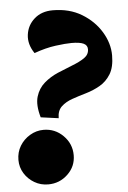

<svg xmlns="http://www.w3.org/2000/svg" viewBox="-51 -720 512 767"><g transform="rotate(-5 205.0 -336.5)"><path d="M175.8 -250 104.5 -259.8Q89.8 -310.5 99.6 -343.3Q109.4 -376 133.8 -397Q158.2 -418 189 -431.2Q219.7 -444.3 249 -455.6Q278.3 -466.8 297.4 -480Q316.4 -493.2 316.4 -514.6Q316.4 -530.3 301.3 -537.6Q286.1 -544.9 252.9 -544.9Q229.5 -544.9 189 -539.6Q148.4 -534.2 102.5 -517.6Q77.1 -554.7 82 -592.8Q86.9 -630.9 115.7 -656.2Q144.5 -681.6 189.5 -681.6Q255.9 -681.6 305.2 -651.9Q354.5 -622.1 382.3 -576.2Q410.2 -530.3 410.2 -481.4Q410.2 -434.6 393.1 -406.7Q376 -378.9 349.6 -363.8Q323.2 -348.6 293 -339.8Q262.7 -331.1 236.3 -321.8Q210 -312.5 192.9 -296.4Q175.8 -280.3 175.8 -250ZM111.3 9.8Q81.1 9.8 56.2 -4.9Q31.2 -19.5 16.1 -43.9Q1 -68.4 1 -97.7Q1 -128.9 16.1 -153.8Q31.2 -178.7 56.6 -193.8Q82 -209 111.3 -209Q157.2 -209 189.9 -176.3Q222.7 -143.6 222.7 -97.7Q222.7 -52.7 189.9 -21.5Q157.2 9.8 111.3 9.8Z"/></g></svg>

Font: Crimson Pro Black
Style: Italic
Weight: 900
Italic angle: -12°
Designer: Jacques Le Bailly
Foundry: Baron von Fonthausen
Version: Version 1.003